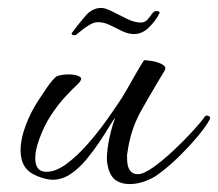

<svg xmlns="http://www.w3.org/2000/svg" viewBox="-20 -455 551 485"><path d="M307 10Q289 10 275 2Q261 -6 254 -28Q253 -33 251.5 -39.5Q250 -46 250 -53Q250 -77 256.5 -107Q263 -137 271 -157Q267 -154 257 -137Q247 -120 232 -97.5Q217 -75 198.5 -52.5Q180 -30 158.5 -15.5Q137 -1 113 -1Q97 -1 74.5 -10Q52 -19 42 -35Q32 -51 32 -75Q32 -104 45 -138.5Q58 -173 78 -203Q85 -213 94 -227Q103 -241 112 -251.5Q121 -262 125 -263Q137 -267 153 -267Q170 -267 178 -263Q185 -260 185 -256Q185 -251 177 -243Q166 -233 147 -213Q128 -193 109.5 -165Q91 -137 79 -103Q69 -76 69 -56Q69 -21 97 -21Q121 -21 148 -41Q175 -61 200.5 -90Q226 -119 246.5 -147.5Q267 -176 278 -193Q288 -207 300.5 -229Q313 -251 325 -272Q337 -293 344 -303Q351 -303 365.5 -300.5Q380 -298 390.5 -292Q401 -286 396 -277Q390 -267 377.5 -246Q365 -225 352.5 -203.5Q340 -182 333 -169Q309 -123 302 -70Q301 -66 301 -62.5Q301 -59 301 -55Q301 -15 328 -15Q343 -15 368 -33Q393 -51 419.5 -76Q446 -101 467.5 -124.5Q489 -148 497 -160Q499 -163 503 -163Q507 -163 509.5 -160Q512 -157 509 -152Q500 -135 478.5 -109.5Q457 -84 431 -58.5Q405 -33 380 -15Q367 -5 347 2.5Q327 10 307 10ZM169 -366Q161 -366 161 -370V-371Q178 -394 195.5 -414.5Q213 -435 236 -435Q246 -435 263.5 -426Q281 -417 300.5 -407.5Q320 -398 336 -398Q346 -398 352.5 -405.5Q359 -413 364 -420Q369 -427 374 -427Q383 -427 383 -424V-422Q373 -402 356 -385.5Q339 -369 319 -369Q304 -369 288.5 -376.5Q273 -384 258 -391.5Q243 -399 227 -399Q217 -399 204 -391Q191 -383 181.5 -374.5Q172 -366 169 -366Z"/></svg>

Font: Allura
Style: Regular
Weight: 400
Designer: Robert E. Leuschke
Foundry: Robert E. Leuschke
Version: Version 1.110